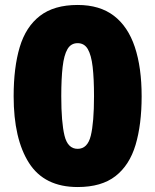

<svg xmlns="http://www.w3.org/2000/svg" viewBox="-20 -744 626 774"><path d="M293 10Q159 10 97 -87Q35 -184 35 -356Q35 -472 59.5 -554Q84 -636 141 -680Q198 -724 293 -724Q382 -724 439 -680.5Q496 -637 523.5 -554.5Q551 -472 551 -356Q551 -242 526.5 -160Q502 -78 445.5 -34Q389 10 293 10ZM293 -144Q333 -144 346 -197Q359 -250 359 -356Q359 -427 353.5 -474.5Q348 -522 334 -546Q320 -570 293 -570Q266 -570 252 -546Q238 -522 232.5 -474.5Q227 -427 227 -356Q227 -251 240 -197.5Q253 -144 293 -144Z"/></svg>

Font: Noto Sans Symbols Black
Style: Regular
Weight: 900
Version: Version 2.002